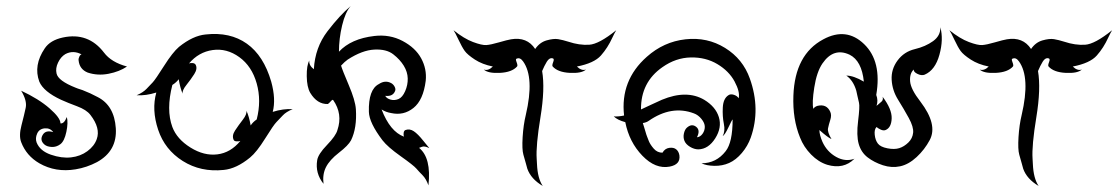

<svg xmlns="http://www.w3.org/2000/svg" viewBox="-20 -550 3698 635"><path d="M110 -280Q90 -334 128 -390Q146 -417 188 -426Q272 -444 324 -376Q348 -344 400 -330Q375 -313 339 -306Q303 -299 270 -310Q243 -321 240 -350Q239 -356 242.5 -363Q246 -370 250 -370Q222 -385 196 -371Q181 -362 172 -343Q163 -324 167 -307Q172 -283 230 -260Q234 -258 253 -252Q279 -242 303 -229Q358 -201 363 -126Q368 -51 301 -14Q267 4 230 10Q164 21 110 -10Q67 -35 50 -80Q42 -101 51 -135.5Q60 -170 65 -193.5Q70 -217 50 -250Q108 -223 144 -191.5Q180 -160 180 -142Q192 -140 201 -163Q206 -145 199.5 -114Q193 -83 179.5 -73Q166 -63 150.5 -64Q135 -65 127 -72Q111 -86 121 -103.5Q131 -121 156 -113Q146 -127 128 -125.5Q110 -124 103 -108.5Q96 -93 101 -79Q112 -51 148 -38.5Q184 -26 215 -29.5Q246 -33 269 -50Q292 -67 300 -90Q313 -126 279 -170Q266 -187 235 -198.5Q204 -210 182 -220Q124 -247 110 -280Z M829 -155Q845 -217 829 -274Q813 -331 771.5 -361Q730 -391 683.5 -384.5Q637 -378 605 -340Q609 -342 616.5 -341.5Q624 -341 627 -336Q634 -323 622.5 -305Q611 -287 596.5 -269Q582 -251 584 -240Q576 -259 571 -288Q564 -278 550 -269Q529 -187 550 -130Q565 -90 610 -62Q655 -34 699 -39.5Q743 -45 775 -84Q770 -82 762.5 -82.5Q755 -83 753 -87Q746 -101 757.5 -118.5Q769 -136 783 -154Q797 -172 795 -184Q804 -164 809 -135Q816 -146 829 -155ZM660 -436Q741 -445 796.5 -405.5Q852 -366 877 -280Q893 -222 882 -180Q917 -191 948 -189Q926 -180 915 -168Q904 -156 894.5 -146.5Q885 -137 857 -92Q829 -47 807 -29Q762 8 720 12Q644 20 584.5 -17.5Q525 -55 503 -121Q481 -187 497 -244Q462 -233 432 -235Q453 -244 464.5 -256Q476 -268 485 -277.5Q494 -287 522.5 -332Q551 -377 572 -395Q618 -432 660 -436Z M1140 -530Q1122 -510 1111.5 -466Q1101 -422 1101 -379Q1141 -422 1218 -431Q1269 -437 1311.5 -414.5Q1354 -392 1373 -357Q1392 -322 1388 -283Q1380 -219 1347.5 -193Q1315 -167 1274 -176Q1256 -179 1242 -188Q1270 -115 1316 -98Q1314 -103 1315 -110.5Q1316 -118 1321 -120Q1335 -125 1348.5 -116Q1362 -107 1379.5 -85Q1397 -63 1400 -60Q1384 -68 1375.5 -64.5Q1367 -61 1366 -61Q1407 -28 1397 63Q1389 41 1377.5 29.5Q1366 18 1357 7.5Q1348 -3 1305 -33.5Q1262 -64 1245 -86Q1201 -144 1200 -180Q1198 -254 1233 -272Q1254 -286 1274 -275Q1281 -271 1285 -263.5Q1289 -256 1287 -250Q1280 -230 1254 -233Q1259 -224 1272 -220.5Q1285 -217 1298 -222.5Q1311 -228 1320 -248.5Q1329 -269 1328.5 -290.5Q1328 -312 1315.5 -332.5Q1303 -353 1280.5 -370.5Q1258 -388 1218 -386Q1178 -384 1130 -353Q1120 -346 1108 -333Q1112 -319 1133.5 -268.5Q1155 -218 1157 -189Q1161 -127 1141 -86Q1132 -69 1101 -45Q1070 -21 1058 3Q1046 27 1050 58Q1022 23 1029 -20Q1032 -40 1061.5 -70.5Q1091 -101 1096 -120Q1114 -173 1082 -219Q1080 -222 1073.5 -214.5Q1067 -207 1064 -206Q1029 -205 1006 -243Q995 -262 994.5 -298Q994 -334 1003 -350Q1001 -334 1018 -321Q1022 -393 1063 -446.5Q1104 -500 1140 -530Z M1480 -450Q1515 -422 1544.5 -411Q1574 -400 1588.5 -401Q1603 -402 1630.5 -410Q1658 -418 1670 -420Q1723 -429 1750 -388Q1765 -410 1788 -416.5Q1811 -423 1826 -420.5Q1841 -418 1860 -412Q1896 -400 1928.5 -402Q1961 -404 2018 -450Q2013 -442 2005 -425Q1990 -392 1967.5 -366.5Q1945 -341 1888 -330Q1903 -315 1918 -320Q1904 -307 1864.5 -309Q1825 -311 1808 -330Q1805 -333 1809.5 -344.5Q1814 -356 1808 -357Q1797 -360 1788.5 -346Q1780 -332 1773 -315Q1783 -257 1767.5 -162.5Q1752 -68 1755 -25Q1755 -20 1756 -7Q1758 40 1775 65Q1736 42 1724 8Q1723 4 1719.5 -8.5Q1716 -21 1711 -38.5Q1706 -56 1708.5 -96.5Q1711 -137 1719 -170Q1748 -294 1710 -347Q1700 -361 1689 -356Q1684 -356 1688.5 -344.5Q1693 -333 1690 -330Q1673 -311 1633.5 -309Q1594 -307 1580 -320Q1595 -315 1610 -330Q1575 -337 1550.5 -353Q1526 -369 1517 -381.5Q1508 -394 1496.5 -418.5Q1485 -443 1480 -450Z M2044 -168Q2031 -284 2119 -362Q2175 -412 2247 -420Q2319 -428 2378 -391.5Q2437 -355 2460 -290Q2496 -189 2463 -95Q2453 -67 2433.5 -44Q2414 -21 2391.5 -11Q2369 -1 2342.5 -1.5Q2316 -2 2300 -10Q2349 -10 2380 -50Q2403 -79 2403 -155Q2401 -154 2389 -128.5Q2377 -103 2370 -100Q2379 -116 2374 -140.5Q2369 -165 2370.5 -194.5Q2372 -224 2389 -235Q2396 -240 2407 -236.5Q2418 -233 2423 -225Q2428 -246 2409.5 -280.5Q2391 -315 2352.5 -338Q2314 -361 2264.5 -360Q2215 -359 2171 -328Q2099 -278 2100 -188Q2107 -191 2132 -203Q2157 -215 2169 -220Q2251 -254 2309 -220Q2347 -197 2357.5 -162.5Q2368 -128 2345.5 -92.5Q2323 -57 2290 -56Q2276 -56 2262 -64.5Q2248 -73 2243.5 -84.5Q2239 -96 2242 -109Q2245 -122 2252 -128Q2268 -142 2282.5 -130.5Q2297 -119 2285 -96Q2296 -97 2303.5 -107.5Q2311 -118 2311 -130.5Q2311 -143 2300 -156.5Q2289 -170 2275 -175Q2201 -203 2125 -150Q2118 -145 2106 -143Q2108 -136 2109.5 -132Q2111 -128 2114.5 -115.5Q2118 -103 2120 -98.5Q2122 -94 2126 -83Q2131 -71 2142.5 -58Q2154 -45 2171 -45Q2179 -59 2193.5 -61Q2208 -63 2216.5 -56Q2225 -49 2227 -36Q2231 -6 2195 1Q2148 10 2104.5 -35Q2061 -80 2048 -146Q2022 -153 2010 -165Q2026 -164 2044 -168Z M3090 -460Q3101 -420 3087 -369Q3073 -318 3038 -303Q3028 -299 3014.5 -305.5Q3001 -312 3002 -320Q2988 -307 2990 -281Q2992 -255 3024 -214Q3082 -138 3055 -87Q3038 -55 3011.5 -30.5Q2985 -6 2957 0Q2929 6 2900 -3.5Q2871 -13 2849.5 -29.5Q2828 -46 2820 -74Q2812 -102 2818 -150Q2824 -198 2821 -210Q2818 -222 2815.5 -234Q2813 -246 2812 -250Q2802 -284 2779 -300Q2803 -300 2837 -280Q2830 -349 2790 -369Q2737 -394 2700 -340Q2681 -312 2673 -260.5Q2665 -209 2670 -190Q2674 -197 2684 -200Q2714 -207 2726 -180Q2731 -169 2726 -153.5Q2721 -138 2718.5 -125.5Q2716 -113 2730 -90Q2718 -95 2690 -120Q2690 -104 2700 -81Q2715 -48 2745.5 -31Q2776 -14 2806 -25Q2770 11 2716 -5Q2687 -14 2662.5 -39Q2638 -64 2626 -95Q2601 -156 2604 -234Q2609 -370 2703 -420Q2779 -461 2838 -404Q2897 -347 2878 -236Q2885 -218 2879 -200Q2880 -201 2884.5 -204.5Q2889 -208 2895.5 -214Q2902 -220 2899 -230Q2930 -189 2929 -158.5Q2928 -128 2909 -120Q2902 -117 2892.5 -121.5Q2883 -126 2879 -130Q2871 -122 2873 -104Q2875 -86 2883.5 -75Q2892 -64 2915 -59.5Q2938 -55 2954 -60Q2970 -65 2984 -78.5Q2998 -92 3000 -111Q3002 -130 2985.5 -160Q2969 -190 2950 -220.5Q2931 -251 2929 -286Q2927 -321 2948.5 -350Q2970 -379 3005.5 -387.5Q3041 -396 3066 -414Q3091 -432 3090 -460Z M3120 -450Q3155 -422 3184.5 -411Q3214 -400 3228.5 -401Q3243 -402 3270.5 -410Q3298 -418 3310 -420Q3363 -429 3390 -388Q3405 -410 3428 -416.5Q3451 -423 3466 -420.5Q3481 -418 3500 -412Q3536 -400 3568.5 -402Q3601 -404 3658 -450Q3653 -442 3645 -425Q3630 -392 3607.5 -366.5Q3585 -341 3528 -330Q3543 -315 3558 -320Q3544 -307 3504.5 -309Q3465 -311 3448 -330Q3445 -333 3449.5 -344.5Q3454 -356 3448 -357Q3437 -360 3428.5 -346Q3420 -332 3413 -315Q3423 -257 3407.5 -162.5Q3392 -68 3395 -25Q3395 -20 3396 -7Q3398 40 3415 65Q3376 42 3364 8Q3363 4 3359.5 -8.5Q3356 -21 3351 -38.5Q3346 -56 3348.5 -96.5Q3351 -137 3359 -170Q3388 -294 3350 -347Q3340 -361 3329 -356Q3324 -356 3328.5 -344.5Q3333 -333 3330 -330Q3313 -311 3273.5 -309Q3234 -307 3220 -320Q3235 -315 3250 -330Q3215 -337 3190.5 -353Q3166 -369 3157 -381.5Q3148 -394 3136.5 -418.5Q3125 -443 3120 -450Z"/></svg>

Font: SOV_mook
Style: Book
Weight: 400
Version: Version 1.00